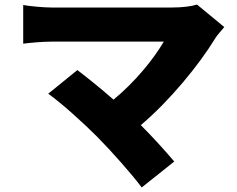

<svg xmlns="http://www.w3.org/2000/svg" viewBox="-20 -747 1040 844"><path d="M407 -146C473 -79 559 18 603 77L746 -37C707 -83 653 -143 599 -197C727 -305 856 -463 927 -580C936 -594 950 -609 966 -628L846 -727C821 -719 781 -714 736 -714C625 -714 275 -714 205 -714C171 -714 108 -720 82 -725V-555C104 -558 164 -564 205 -564C292 -564 613 -564 700 -564C655 -487 574 -387 479 -309C420 -361 362 -407 320 -439L192 -335C255 -290 349 -204 407 -146Z"/></svg>

Font: ChiuKong Gothic MN Heavy
Style: Regular
Weight: 900
Designer: Ryoko NISHIZUKA 西塚涼子 (kana, bopomofo & ideographs); Paul D. Hunt (Latin, Greek & Cyrillic); Sandoll Communications 산돌커뮤니
Foundry: Adobe
Version: Version 1.300